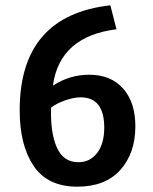

<svg xmlns="http://www.w3.org/2000/svg" viewBox="-20 -691 574 722"><path d="M395 -671 418 -581Q204 -554 179 -369Q242 -410 315 -410Q397 -410 443 -358Q489 -306 489 -216Q489 -115 432.5 -52Q376 11 271 11Q159 11 106.5 -67Q54 -145 54 -276Q54 -633 395 -671ZM372 -211Q372 -325 283 -325Q257 -325 223.5 -313Q190 -301 172 -286Q169 -193 193.5 -137Q218 -81 275 -81Q318 -81 345 -115.5Q372 -150 372 -211Z"/></svg>

Font: Bree Serif
Style: Regular
Weight: 400
Designer: Veronika Burian, Jos Scaglione
Foundry: TypeTogether
Version: Version 1.001